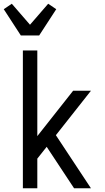

<svg xmlns="http://www.w3.org/2000/svg" viewBox="-42 -1004 562 1024"><path d="M80 0V-735H157V-278L348 -520H443L256 -283L443 0H353L207 -221L157 -158V0ZM69 -815 -22 -955 21 -984 118 -872 215 -984 258 -955 167 -815Z"/></svg>

Font: Iosevka NFM
Style: Regular
Weight: 400
Monospace: yes
Designer: Belleve Invis
Foundry: Belleve Invis
Version: Version 29.0.4; ttfautohint (v1.8.4);Nerd Fonts 3.3.0